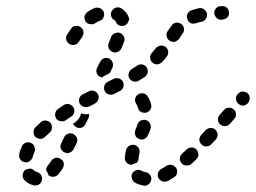

<svg xmlns="http://www.w3.org/2000/svg" viewBox="-20 -587 838 629"><path d="M466 17Q463 20 458 21Q454 22 450 21Q434 18 422 11Q414 6 412 -3Q409 -12 414 -20Q417 -24 420 -26Q424 -29 428 -30Q433 -31 437 -30Q441 -30 445 -27Q450 -24 457 -23Q463 -22 468 -18Q473 -13 475 -7Q475 -5 476 -4Q476 -2 476 -1Q476 1 475 3Q475 7 472 11Q470 15 466 17ZM78 -35Q75 -34 71 -33Q69 -33 67 -33Q65 -32 64 -31Q62 -29 60 -28Q57 -25 56 -21Q54 -16 54 -12Q54 -7 56 -3Q58 1 61 4Q73 16 90 20Q99 22 107 18Q115 13 117 4Q118 0 118 -5Q117 -9 115 -13Q113 -17 109 -20Q106 -22 101 -24Q96 -25 92 -28Q89 -31 86 -33Q82 -34 78 -35ZM557 -37Q554 -41 550 -43Q547 -46 542 -47Q538 -48 534 -47Q529 -46 525 -44Q517 -38 509 -34Q501 -30 498 -21Q495 -12 499 -4Q501 0 505 3Q508 6 513 7Q517 9 521 8Q526 8 530 6Q539 1 550 -6Q558 -11 560 -20Q562 -29 557 -37ZM139 -13Q139 -13 140 -12Q147 -7 156 -8Q165 -9 171 -16Q178 -24 185 -35Q190 -43 189 -52Q187 -61 179 -66Q175 -69 171 -70Q167 -71 162 -70Q158 -69 154 -66Q150 -64 148 -60Q142 -51 136 -44Q134 -41 132 -37Q131 -33 131 -29Q133 -27 134 -24Q138 -19 139 -13Q139 -13 139 -13ZM630 -81Q630 -85 628 -89Q627 -94 624 -97Q617 -104 608 -104Q599 -104 592 -98Q584 -90 577 -84Q570 -78 569 -68Q569 -59 575 -52Q581 -45 590 -45Q600 -44 607 -50Q614 -57 623 -65Q626 -68 628 -72Q630 -76 630 -81ZM389 -71Q390 -84 393 -96Q396 -105 404 -110Q412 -114 421 -112Q426 -111 429 -108Q433 -105 435 -101Q437 -97 437 -93Q438 -88 437 -84Q434 -76 434 -68Q434 -63 432 -59Q430 -55 426 -53Q425 -52 423 -52Q417 -50 411 -47Q411 -47 410 -47Q410 -47 410 -47Q400 -48 394 -55Q388 -62 389 -71ZM81 -119Q73 -123 64 -119Q55 -116 52 -108Q46 -95 43 -83Q42 -79 43 -74Q43 -70 46 -66Q48 -62 52 -59Q55 -57 60 -56Q64 -55 68 -55Q73 -56 77 -59Q81 -61 83 -65Q86 -68 87 -72Q89 -81 93 -89Q96 -98 93 -106Q90 -115 81 -119ZM191 -88Q195 -86 199 -85Q204 -85 208 -87Q212 -88 215 -91Q219 -94 221 -98Q226 -107 231 -118Q235 -126 232 -135Q228 -144 220 -148Q212 -152 203 -149Q194 -146 190 -137Q185 -127 181 -118Q176 -110 179 -101Q182 -92 191 -88ZM693 -146Q693 -150 691 -154Q689 -159 686 -162Q679 -168 670 -168Q660 -167 654 -161L639 -145Q636 -142 635 -138Q633 -134 633 -129Q633 -125 635 -121Q637 -117 640 -114Q647 -107 656 -107Q666 -108 672 -114L687 -130Q690 -133 691 -137Q693 -141 693 -146ZM423 -145Q424 -140 427 -137Q431 -134 435 -132Q439 -130 443 -130Q448 -130 452 -131Q456 -133 459 -136Q463 -139 464 -143Q470 -155 473 -165Q476 -174 471 -183Q467 -191 458 -194Q454 -195 449 -194Q445 -194 441 -192Q437 -190 434 -186Q431 -183 430 -179Q428 -171 424 -162Q422 -158 422 -153Q421 -149 423 -145ZM145 -185Q138 -192 129 -192Q120 -193 113 -186Q104 -178 96 -170Q90 -163 90 -154Q90 -145 96 -138Q100 -135 104 -134Q108 -132 112 -132Q117 -132 121 -134Q125 -136 128 -139Q135 -146 143 -153Q150 -159 150 -168Q151 -178 145 -185ZM246 -216Q245 -215 245 -214Q243 -204 237 -197Q232 -190 225 -185Q222 -184 219 -182Q221 -178 224 -175Q227 -172 230 -170Q239 -166 248 -169Q256 -172 260 -181L270 -200Q271 -204 272 -207Q272 -211 272 -214Q269 -213 266 -213Q257 -212 248 -215Q247 -215 246 -216ZM753 -213Q753 -218 751 -222Q749 -226 745 -229Q738 -235 729 -234Q720 -234 714 -227L700 -211Q697 -208 695 -203Q694 -199 694 -195Q694 -190 696 -186Q698 -182 702 -179Q709 -173 718 -174Q727 -174 733 -181L747 -197Q750 -200 752 -205Q753 -209 753 -213ZM220 -236Q215 -243 206 -246Q197 -248 189 -243Q180 -237 170 -230Q163 -225 161 -216Q159 -207 164 -199Q169 -191 179 -190Q188 -188 195 -193Q204 -199 213 -205Q221 -209 223 -219Q225 -228 220 -236ZM442 -220Q446 -218 450 -218Q455 -217 459 -218Q463 -219 467 -222Q471 -225 473 -229Q475 -233 476 -237Q476 -241 475 -246Q471 -260 464 -271Q459 -279 450 -281Q441 -283 433 -278Q425 -273 423 -264Q421 -255 426 -247Q430 -242 432 -234Q433 -230 435 -226Q438 -223 442 -220ZM288 -246 291 -248Q299 -252 302 -261Q305 -270 301 -278Q297 -286 288 -289Q279 -292 271 -288L268 -286L251 -278Q243 -274 240 -265Q237 -256 241 -248Q246 -239 255 -237Q263 -234 272 -238ZM798 -266Q798 -271 796 -275Q794 -279 791 -282Q787 -284 783 -286Q779 -287 774 -287Q770 -287 766 -285Q762 -282 759 -279L758 -278Q752 -271 753 -262Q754 -253 761 -247Q768 -241 777 -241Q786 -242 792 -249L793 -250Q796 -253 797 -258Q799 -262 798 -266ZM383 -319Q381 -323 377 -326Q374 -329 370 -330Q365 -331 361 -331Q357 -331 353 -329L333 -319Q329 -317 326 -314Q323 -310 322 -306Q320 -302 321 -297Q321 -293 323 -289Q327 -280 336 -278Q345 -275 353 -279L373 -289Q381 -293 384 -302Q387 -310 383 -319ZM460 -367Q455 -374 446 -376Q436 -377 429 -372Q421 -366 412 -361Q404 -356 402 -347Q399 -338 404 -330Q409 -322 418 -320Q428 -318 435 -323Q445 -329 455 -335Q462 -341 464 -350Q465 -359 460 -367ZM298 -365 308 -384Q312 -393 321 -396Q330 -399 338 -395Q346 -391 349 -382Q352 -373 348 -365L340 -348L323 -339Q318 -337 314 -333Q312 -333 311 -334Q310 -334 309 -335Q300 -339 297 -347Q294 -356 298 -365ZM523 -433Q519 -436 515 -437Q511 -438 506 -438Q502 -437 498 -435Q494 -433 491 -430Q485 -422 478 -414Q471 -407 472 -398Q472 -389 479 -382Q486 -376 495 -376Q504 -377 511 -384Q519 -392 526 -401Q532 -409 531 -418Q530 -427 523 -433ZM348 -417Q357 -413 365 -417Q374 -420 378 -429Q382 -440 386 -449Q390 -458 386 -467Q382 -475 374 -479Q365 -482 356 -478Q348 -475 344 -466Q341 -457 336 -446Q333 -438 336 -429Q340 -421 348 -417ZM253 -484Q253 -488 250 -492Q248 -496 244 -498Q237 -504 227 -502Q218 -501 213 -493Q208 -486 200 -474Q195 -467 197 -457Q199 -448 207 -443Q210 -441 215 -440Q219 -439 224 -440Q228 -441 232 -443Q235 -446 238 -450Q245 -460 250 -467Q252 -471 253 -475Q254 -479 253 -484ZM574 -508Q571 -511 566 -512Q562 -513 557 -513Q553 -512 549 -510Q545 -508 543 -504Q537 -496 529 -485Q524 -477 526 -468Q528 -459 535 -454Q539 -451 544 -450Q548 -450 552 -450Q557 -451 560 -454Q564 -456 567 -460Q573 -470 578 -477Q584 -484 583 -493Q581 -503 574 -508ZM363 -509Q366 -506 370 -504Q375 -502 379 -502Q383 -502 388 -503Q392 -505 395 -508Q399 -511 400 -515Q402 -519 403 -523Q403 -528 401 -532Q398 -541 391 -548Q385 -555 377 -560Q373 -562 369 -563Q364 -563 360 -562Q356 -561 352 -558Q349 -555 346 -551Q342 -543 344 -534Q347 -525 355 -521Q357 -520 358 -518Q359 -518 359 -517Q360 -513 363 -509ZM320 -548Q318 -552 315 -555Q312 -559 308 -560Q303 -562 299 -562Q294 -562 290 -561Q278 -556 267 -548Q263 -546 261 -542Q258 -539 257 -534Q256 -530 257 -525Q258 -521 260 -517Q265 -509 275 -508Q284 -506 292 -511Q299 -516 307 -519Q313 -521 317 -526Q320 -531 321 -538Q321 -540 321 -542Q321 -544 320 -545Q320 -547 320 -548ZM658 -543Q655 -552 648 -557Q640 -562 631 -560Q618 -557 607 -553Q598 -550 594 -541Q590 -533 594 -524Q597 -515 605 -511Q614 -508 623 -511Q631 -514 641 -516Q650 -518 655 -526Q660 -534 658 -543ZM730 -545Q730 -554 724 -561Q717 -568 708 -567H704Q695 -567 689 -561Q682 -554 682 -545Q682 -536 689 -529Q695 -522 705 -522L708 -523Q717 -523 724 -529Q731 -536 730 -545Z"/></svg>

Font: FRB American Cursive Guidelines Dashed Extrabold
Style: Bold Italic
Weight: 800
Italic angle: -25°
Version: Version 2.0;Modular Font Editor K font №1